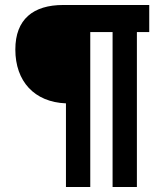

<svg xmlns="http://www.w3.org/2000/svg" viewBox="-20 -750 660 770"><path d="M244.5 0H342V-621.5H431.5V0H529V-621.5H578.5V-730H233.5C113.5 -730 41.5 -673 41.5 -551.5C41.5 -424 117.5 -340.5 244.5 -335.5Z"/></svg>

Font: Monaspace Neon SemiBold
Style: Regular
Weight: 600
Designer: Riley Cran & the Lettermatic Team
Foundry: Lettermatic
Version: Version 1.200 (Monaspace Neon)